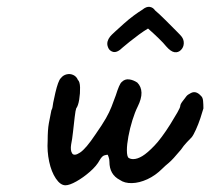

<svg xmlns="http://www.w3.org/2000/svg" viewBox="-20 -592 626 572"><path d="M175 -40Q160 -40 146.5 -60Q133 -80 126.5 -110.5Q120 -141 122 -173Q122 -205 125.5 -224.5Q129 -244 133 -263Q136 -269 136.5 -273Q137 -277 138.5 -286Q140 -295 145 -316Q149 -333 153 -344Q157 -355 161 -359Q168 -368 178.5 -370.5Q189 -373 198.5 -368.5Q208 -364 212 -354Q218 -349 218.5 -331.5Q219 -314 216 -295.5Q213 -277 207 -269Q205 -264 202.5 -243Q200 -222 197.5 -199Q195 -176 192 -162Q189 -144 195 -135Q201 -126 218.5 -137.5Q236 -149 264 -191Q285 -221 295.5 -239.5Q306 -258 312 -273.5Q318 -289 325 -308Q330 -324 334.5 -334.5Q339 -345 343 -348Q352 -357 364.5 -355.5Q377 -354 389 -346Q401 -334 401.5 -316Q402 -298 390 -274Q382 -258 374.5 -234Q367 -210 362.5 -185.5Q358 -161 358 -145Q358 -125 363.5 -121.5Q369 -118 377 -118Q389 -118 404 -127Q419 -136 440 -158Q449 -167 462 -184.5Q475 -202 487.5 -222Q500 -242 508.5 -257Q517 -272 517 -276Q517 -282 526 -293Q532 -301 535.5 -305.5Q539 -310 549 -315Q557 -319 564.5 -316.5Q572 -314 579 -306Q584 -302 585 -291.5Q586 -281 586 -269Q583 -258 577 -240Q571 -222 563.5 -205.5Q556 -189 551 -183Q547 -179 537 -168.5Q527 -158 519 -146Q494 -116 483 -107Q472 -98 464 -90Q443 -69 419 -58Q395 -47 373 -46.5Q351 -46 337 -56Q306 -72 306 -110Q306 -118 303.5 -124.5Q301 -131 301 -131Q297 -131 290.5 -129Q284 -127 277 -115Q268 -98 248 -80.5Q228 -63 207.5 -51.5Q187 -40 175 -40ZM346 -451Q329 -434 316.5 -437.5Q304 -441 300.5 -455Q297 -469 308 -483Q311 -487 322.5 -497.5Q334 -508 349 -521.5Q364 -535 379 -546Q394 -557 404 -563Q416 -573 426 -571.5Q436 -570 442 -561Q454 -551 471.5 -533.5Q489 -516 504 -501Q519 -486 521 -483Q528 -474 527.5 -462.5Q527 -451 519 -443Q511 -435 500 -436.5Q489 -438 475 -454Q468 -463 452 -478.5Q436 -494 421 -507Q409 -500 394 -489Q379 -478 366 -467.5Q353 -457 346 -451Z"/></svg>

Font: Caveat Medium
Style: Regular
Weight: 500
Designer: Pablo Impallari
Foundry: Pablo Impallari
Version: Version 2.000